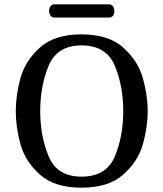

<svg xmlns="http://www.w3.org/2000/svg" viewBox="-20 -868 756 888"><path d="M357 0Q232 0 164.5 -60.5Q97 -121 75 -200Q53 -279 53 -354Q53 -429 75 -508Q97 -587 164.5 -648Q232 -709 357 -709Q482 -709 550 -648Q618 -587 640.5 -507.5Q663 -428 663 -354Q663 -279 640.5 -200Q618 -121 550 -60.5Q482 0 357 0ZM357 -658Q244 -658 205 -564Q166 -470 166 -354Q166 -239 205 -145Q244 -51 357 -51Q472 -51 511 -144.5Q550 -238 550 -354Q550 -470 511 -564Q472 -658 357 -658ZM207 -817Q207 -831 214 -839.5Q221 -848 231 -848H485Q494 -848 501.5 -839.5Q509 -831 509 -817Q509 -803 502.5 -795Q496 -787 485 -787H231Q221 -787 214 -795.5Q207 -804 207 -817Z"/></svg>

Font: Marmelad for Arash.Academy
Style: Regular
Weight: 400
Designer: Manvel Shmavonyan
Foundry: Cyreal
Version: Version 1.110;Glyphs 3.2 (3202)